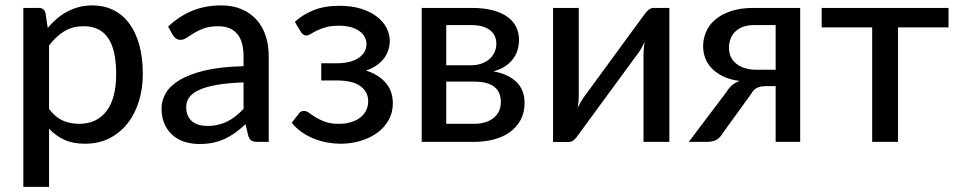

<svg xmlns="http://www.w3.org/2000/svg" viewBox="-20 -538 3630 728"><path d="M166 -125Q190 -93.5 217.8 -81Q245.5 -68.5 280 -68.5Q347 -68.5 383.8 -116.8Q420.5 -165 420.5 -257.5Q420.5 -306 412.2 -340.2Q404 -374.5 388.2 -396.2Q372.5 -418 349.5 -428.2Q326.5 -438.5 297.5 -438.5Q255 -438.5 223.8 -419.5Q192.5 -400.5 166 -365.5ZM161 -432Q177 -451 195.2 -466.8Q213.5 -482.5 234.5 -493.8Q255.5 -505 279.2 -511.2Q303 -517.5 330 -517.5Q373.5 -517.5 408.8 -500.5Q444 -483.5 469 -450.5Q494 -417.5 507.8 -369Q521.5 -320.5 521.5 -257.5Q521.5 -201 506.2 -152.8Q491 -104.5 462.8 -69Q434.5 -33.5 393.8 -13.2Q353 7 302 7Q256.5 7 224 -8Q191.5 -23 166 -50V170.5H68.5V-508H127Q147.5 -508 152.5 -488.5Z M903.5 -225.5Q844 -223.5 802.5 -216.2Q761 -209 735 -197Q709 -185 697.5 -168.8Q686 -152.5 686 -132.5Q686 -113.5 692.2 -99.8Q698.5 -86 709.2 -77.2Q720 -68.5 734.5 -64.5Q749 -60.5 766 -60.5Q788.5 -60.5 807.2 -65Q826 -69.5 842.5 -77.8Q859 -86 874 -98Q889 -110 903.5 -125.5ZM617.5 -437Q660 -477.5 709.8 -497.5Q759.5 -517.5 819 -517.5Q862.5 -517.5 896 -503.2Q929.5 -489 952.5 -463.5Q975.5 -438 987.2 -402.5Q999 -367 999 -324V0H955.5Q941 0 933.5 -4.8Q926 -9.5 921.5 -22.5L911 -67Q891.5 -49 872.5 -35.2Q853.5 -21.5 832.8 -11.8Q812 -2 788.5 3Q765 8 736.5 8Q706.5 8 680.2 -0.2Q654 -8.5 634.5 -25.5Q615 -42.5 603.8 -68Q592.5 -93.5 592.5 -127.5Q592.5 -157.5 608.8 -185.2Q625 -213 661.8 -235Q698.5 -257 757.8 -271Q817 -285 903.5 -287V-324Q903.5 -381.5 879 -410Q854.5 -438.5 807 -438.5Q775 -438.5 753.2 -430.5Q731.5 -422.5 715.8 -412.8Q700 -403 688.2 -395Q676.5 -387 664 -387Q654 -387 646.8 -392.5Q639.5 -398 635 -405.5Z M1098 -455Q1126.5 -482 1168 -499Q1209.5 -516 1267.5 -516Q1314 -516 1349.5 -504.8Q1385 -493.5 1409.2 -474.8Q1433.5 -456 1445.8 -432Q1458 -408 1458 -382Q1458 -367 1453.2 -350.8Q1448.5 -334.5 1438 -319.5Q1427.5 -304.5 1410.2 -291.8Q1393 -279 1367.5 -270.5Q1414.5 -256 1442 -224.5Q1469.5 -193 1469.5 -146Q1469.5 -110.5 1453.2 -82Q1437 -53.5 1409.5 -33.8Q1382 -14 1346 -3.5Q1310 7 1271 7Q1247 7 1221.8 2.5Q1196.5 -2 1172 -11.5Q1147.5 -21 1125.5 -36Q1103.5 -51 1086 -72.5L1114 -108.5Q1120.5 -117.5 1132.5 -117.5Q1142 -117.5 1152.2 -109.8Q1162.5 -102 1177.2 -93Q1192 -84 1212.8 -76.2Q1233.5 -68.5 1264.5 -68.5Q1291 -68.5 1311.8 -75Q1332.5 -81.5 1346.8 -93Q1361 -104.5 1368.5 -120Q1376 -135.5 1376 -154Q1376 -190 1346.5 -211.5Q1317 -233 1255.5 -233H1198V-298H1255.5Q1309.5 -298 1339.5 -318.2Q1369.5 -338.5 1369.5 -370.5Q1369.5 -384.5 1363 -397.2Q1356.5 -410 1343.2 -419.8Q1330 -429.5 1310.2 -435Q1290.5 -440.5 1264.5 -440.5Q1235.5 -440.5 1215.5 -434.8Q1195.5 -429 1181.5 -422Q1167.5 -415 1158.2 -409.2Q1149 -403.5 1142.5 -403.5Q1135.5 -403.5 1130.8 -406.2Q1126 -409 1120.5 -417.5Z M1777 -68.5Q1824 -68.5 1851.5 -90.8Q1879 -113 1879 -151Q1879 -167.5 1874 -181.8Q1869 -196 1857 -206.5Q1845 -217 1825.5 -222.8Q1806 -228.5 1777.5 -228.5H1672V-68.5ZM1672 -443V-290.5H1765.5Q1786.5 -290.5 1804.2 -296.5Q1822 -302.5 1834.8 -313.2Q1847.5 -324 1854.8 -339.2Q1862 -354.5 1862 -372.5Q1862 -386 1857.2 -398.5Q1852.5 -411 1841.2 -421Q1830 -431 1811.5 -437Q1793 -443 1765.5 -443ZM1768.5 -508Q1815.5 -508 1849.5 -498.8Q1883.5 -489.5 1905.5 -473Q1927.5 -456.5 1937.8 -434.5Q1948 -412.5 1948 -387Q1948 -370.5 1943.5 -352.5Q1939 -334.5 1928 -318.2Q1917 -302 1898.2 -288.5Q1879.5 -275 1850.5 -267.5Q1906.5 -257.5 1937.8 -227.5Q1969 -197.5 1969 -148Q1969 -110.5 1953.8 -82.8Q1938.5 -55 1912.5 -36.5Q1886.5 -18 1851.5 -9Q1816.5 0 1777.5 0H1579V-508Z M2518 -508V0H2420V-332Q2420 -342 2421 -354.2Q2422 -366.5 2424 -379Q2419 -368.5 2414.2 -359.2Q2409.5 -350 2404.5 -343L2171 -24.5Q2165.5 -15.5 2156.5 -7.5Q2147.5 0.5 2136 0.5H2077V-508H2174.5V-175.5Q2174.5 -165.5 2173.5 -153.2Q2172.5 -141 2170.5 -129Q2180.5 -151 2190 -164.5L2423.5 -483.5Q2429 -492 2438.2 -500Q2447.5 -508 2459 -508Z M2921 -273.5V-443H2840.5Q2813 -443 2794.5 -435.2Q2776 -427.5 2764.8 -415Q2753.5 -402.5 2748.8 -387.5Q2744 -372.5 2744 -357.5Q2744 -318 2772.5 -295.8Q2801 -273.5 2850 -273.5ZM3014 -508V0H2921V-211.5H2886.5Q2872 -211.5 2862.5 -209.2Q2853 -207 2846.2 -202.5Q2839.5 -198 2834.5 -191.5Q2829.5 -185 2824.5 -177L2721 -34Q2716 -25.5 2710.5 -19.2Q2705 -13 2698 -8.8Q2691 -4.5 2681.5 -2.2Q2672 0 2659 0H2591.5L2734 -188.5Q2752.5 -220 2784.5 -231Q2746.5 -236 2720.2 -249.2Q2694 -262.5 2677.5 -280.2Q2661 -298 2653.5 -319.2Q2646 -340.5 2646 -362.5Q2646 -389.5 2656.5 -415.5Q2667 -441.5 2690 -462Q2713 -482.5 2749.5 -495.2Q2786 -508 2837.5 -508Z M3576.5 -434H3385V0H3287V-434H3095.5V-508H3576.5Z"/></svg>

Font: Lato 2
Style: Regular
Weight: 500
Designer: Lukasz Dziedzic with Adam Twardoch and Botio Nikoltchev
Foundry: tyPoland Lukasz Dziedzic
Version: Version 2.015; 2015-08-06; http://www.latofonts.com/